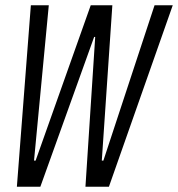

<svg xmlns="http://www.w3.org/2000/svg" viewBox="-20 -708 675 728"><path d="M44 0 97 -688H165L109 -99H115L324 -688H406L366 -99H372L566 -688H635L393 0H304L341 -568H337L133 0Z"/></svg>

Font: Saira ExtraCondensed
Style: Italic
Weight: 400
Width: 2
Italic angle: -12°
Designer: Hector Gatti with collaboration of the Omnibus-Type team
Foundry: Omnibus-Type
Version: Version 1.101